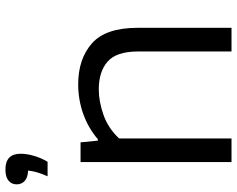

<svg xmlns="http://www.w3.org/2000/svg" viewBox="-101 -751 852 690"><g transform="rotate(-90 325.0 -406.0)"><path d="M87.5 0V-542.5H158.5L164.5 -480.5H170Q209.5 -514.5 260.5 -532.8Q311.5 -551 367 -551Q458 -551 514 -501.8Q570 -452.5 570 -338V0H485V-335.5Q485 -413.5 448.8 -445.2Q412.5 -477 349 -477Q305.5 -477 257.5 -460.2Q209.5 -443.5 172.5 -404V0ZM36.5 -661Q46 -682.5 50.8 -699.2Q55.5 -716 57 -731Q32 -732 19.8 -743.2Q7.5 -754.5 7.5 -772Q7.5 -790.5 21 -801.5Q34.5 -812.5 61 -812.5Q117.5 -812.5 117.5 -757.5Q117.5 -736.5 110 -710.2Q102.5 -684 88.5 -661Z"/></g></svg>

Font: Encode Sans Expanded Expanded
Style: Regular
Weight: 400
Width: 7
Designer: Multiple Designers
Foundry: Impallari Type
Version: Version 3.000; ttfautohint (v1.8.3) -l 8 -r 50 -G 200 -x 14 